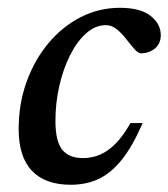

<svg xmlns="http://www.w3.org/2000/svg" viewBox="-20 -474 442 504"><path d="M258 -408Q230 -408 205.8 -386.2Q181.5 -364.5 163.5 -328.2Q145.5 -292 135.5 -247.5Q125.5 -203 125.5 -157Q125.5 -103.5 143.2 -81.2Q161 -59 198 -59Q221 -59 242 -67.8Q263 -76.5 283 -96.5Q303 -116.5 322.5 -151H354.5Q328 -90 299.8 -54.8Q271.5 -19.5 238.8 -4.2Q206 11 165.5 11Q99 11 64 -25.5Q29 -62 29 -135Q29 -202 50 -259.8Q71 -317.5 107.5 -361Q144 -404.5 192 -429Q240 -453.5 294.5 -453.5Q349 -453.5 375.5 -432.2Q402 -411 402 -382Q402 -359.5 387 -347Q372 -334.5 350.5 -334Q343 -334 333.8 -344.2Q324.5 -354.5 312 -370.5Q299.5 -387 286.2 -397.5Q273 -408 258 -408Z"/></svg>

Font: Newsreader 16pt Medium
Style: Italic
Weight: 500
Italic angle: -17°
Designer: Hugues Gentile
Foundry: Production Type
Version: Version 1.003